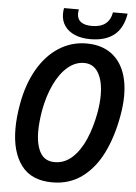

<svg xmlns="http://www.w3.org/2000/svg" viewBox="-61 -958 722 1018"><g transform="rotate(5 300.0 -449.0)"><path d="M37 -253.5Q37 -312 49.5 -383Q68.5 -490.5 114.2 -570Q160 -649.5 226.8 -692.2Q293.5 -735 374 -735Q444.5 -735 494.2 -704.2Q544 -673.5 570 -615.5Q596 -557.5 596 -476.5Q596 -426.5 585.5 -368.5Q565.5 -255.5 523 -169.5Q480.5 -83.5 413.5 -34.5Q346.5 14.5 256 14.5Q145 14.5 91 -57.2Q37 -129 37 -253.5ZM463.5 -377Q472 -427 472 -468Q472 -542.5 446 -586.8Q420 -631 370 -631Q323 -631 282.5 -596.5Q242 -562 212.8 -500.5Q183.5 -439 169 -359.5Q158.5 -296.5 158.5 -250Q158.5 -177 182.8 -135.2Q207 -93.5 259.5 -93.5Q311.5 -93.5 352.5 -130.8Q393.5 -168 421.2 -232Q449 -296 463.5 -377ZM235 -881.5Q235 -896 238 -911.5H317Q314.5 -898 314.5 -889.5Q314.5 -830 394 -830Q484 -830 498.5 -911.5H576.5Q564 -833.5 517.2 -796.5Q470.5 -759.5 390 -759.5Q344 -759.5 309 -774Q274 -788.5 254.5 -816Q235 -843.5 235 -881.5Z"/></g></svg>

Font: JuliaMono SemiBoldItalic
Style: Regular
Weight: 600
Italic angle: -9°
Monospace: yes
Designer: cormullion
Foundry: corm
Version: Version 0.049; ttfautohint (v1.8.4)